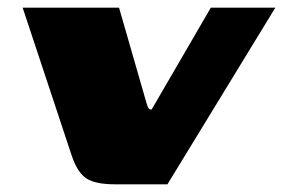

<svg xmlns="http://www.w3.org/2000/svg" viewBox="-20 -480 737 500"><path d="M280 0Q229 0 205.5 -15Q182 -30 167 -74L39 -460H290L362 -210Q364 -203 366.5 -199Q369 -195 372 -195H375L529 -460H697L416 0Z"/></svg>

Font: Genos Thin Black
Style: Italic
Weight: 900
Italic angle: -8°
Version: Version 1.010